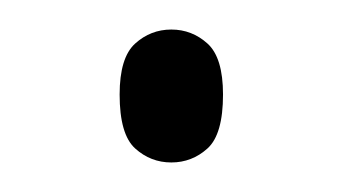

<svg xmlns="http://www.w3.org/2000/svg" viewBox="-20 -422 232 130"><path d="M96 -312Q82 -312 71.5 -321.5Q61 -331 61 -358Q61 -383 71.5 -392.5Q82 -402 96 -402Q110 -402 120.5 -392.5Q131 -383 131 -358Q131 -331 120.5 -321.5Q110 -312 96 -312Z"/></svg>

Font: Noto Serif Lao SemiCondensed ExtraLight
Style: Regular
Weight: 200
Width: 4
Designer: Monotype Design Team
Foundry: Monotype Imaging Inc.
Version: Version 2.003; ttfautohint (v1.8.4.7-5d5b)